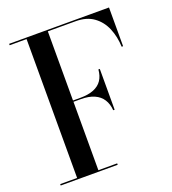

<svg xmlns="http://www.w3.org/2000/svg" viewBox="-136 -853 856 955"><g transform="rotate(-20 291.5 -375.0)"><path d="M395 -262.5Q392.5 -296 377.2 -320Q362 -344 333.2 -356.8Q304.5 -369.5 262.5 -369.5H197V-376.5H262.5Q304.5 -376.5 333.2 -388Q362 -399.5 377.2 -422.2Q392.5 -445 395 -478.5H402.5V-262.5ZM550 -750V-545H542.5Q540.5 -598.5 521.8 -643.5Q503 -688.5 465.5 -715.5Q428 -742.5 370 -742.5H223.5V-7.5H323V0H21.5V-7.5H111V-742.5H21.5V-750Z"/></g></svg>

Font: BodoniModa_28ptMedium
Style: Regular
Weight: 500
Designer: Owen Earl
Foundry: indestructible type
Version: Version 2.004